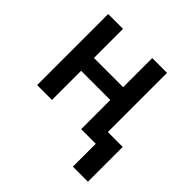

<svg xmlns="http://www.w3.org/2000/svg" viewBox="-185 -705 1042 1042"><g transform="rotate(45 336.0 -184.5)"><path d="M182.5 -545.5H68.5V0H182.5V-223.7H406.6V0H518.8V175.8H634.2V-91.3H520.2V-545.5H406.6V-322.1H182.5Z"/></g></svg>

Font: Magic Ui Pro Semi Bold
Style: Regular
Weight: 600
Designer: Stefan Endress, Andreas Faust
Version: Version 1.000;FEAKit 1.0